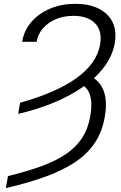

<svg xmlns="http://www.w3.org/2000/svg" viewBox="-20 -757 626 990"><path d="M73.7 -169.9 83.5 -227.1Q172.4 -252 244.9 -283Q317.4 -314 370.6 -351.6Q423.8 -389.2 455.8 -433.3Q487.8 -477.5 496.6 -529.8Q507.3 -598.1 470.5 -636.5Q433.6 -674.8 359.4 -675.3Q308.1 -675.3 267.6 -658Q227.1 -640.6 201.2 -610.6Q175.3 -580.6 168.9 -541.5H94.2Q104 -600.6 142.3 -644.5Q180.7 -688.5 239.3 -712.9Q297.9 -737.3 368.7 -737.3Q437.5 -737.3 487.1 -713.4Q536.6 -689.5 559.6 -644.3Q582.5 -599.1 571.8 -535.2Q561 -471.7 519.5 -415Q478 -358.4 411.4 -311.3Q344.7 -264.2 258.5 -228.3Q172.4 -192.4 73.7 -169.9ZM389.6 -327.6 435.1 -370.6Q471.2 -354.5 493.7 -326.2Q516.1 -297.9 523.2 -256.3Q530.3 -214.8 521 -158.7Q507.8 -78.1 468.3 -19.5Q428.7 39.1 364 81.3Q299.3 123.5 210.7 155.3Q122.1 187 10.3 212.9L21 150.9Q119.6 127 194.3 99.6Q269 72.3 321.3 36.6Q373.5 1 404.5 -47.6Q435.5 -96.2 446.3 -162.6Q457 -228 443.4 -268.8Q429.7 -309.6 389.6 -327.6Z"/></svg>

Font: Inter Tight Light
Style: Italic
Weight: 300
Italic angle: -9.39999°
Designer: Rasmus Andersson
Foundry: rsms
Version: Version 3.004